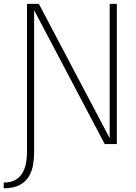

<svg xmlns="http://www.w3.org/2000/svg" viewBox="-60 -758 717 1010"><path d="M-40.5 232.5V202.5Q0 202 24.2 186.5Q48.5 171 61 146.5Q73.5 122 77.8 94.5Q82 67 82 43V-737.5H144.5L521 -23.5L517 -22V-737.5H554.5V0H491L115 -713L119.5 -714.5V43Q119.5 74.5 114.2 107.2Q109 140 92.8 168.5Q76.5 197 44.8 214.5Q13 232 -40.5 232.5Z"/></svg>

Font: Epilogue ExtraLight
Style: Regular
Weight: 250
Designer: Tyler Finck
Foundry: Etcetera Type Co
Version: Version 2.112